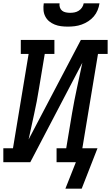

<svg xmlns="http://www.w3.org/2000/svg" viewBox="-29 -975 667 1154"><path d="M379 -815Q358 -815 338 -817.5Q318 -820 299.5 -827.5Q281 -835 266.5 -847Q252 -859 243 -876.5Q234 -894 232.5 -914.5Q231 -935 234 -955H329Q327 -942 331 -930Q335 -918 344.5 -910.5Q354 -903 367 -900.5Q380 -898 392 -898Q406 -898 419 -900.5Q432 -903 444 -910.5Q456 -918 464 -930Q472 -942 474 -955H569Q566 -934 557.5 -913.5Q549 -893 535 -876.5Q521 -860 502 -847.5Q483 -835 462 -827.5Q441 -820 420 -817.5Q399 -815 379 -815ZM462 159H364L427 0H311V-84H369L404 -294Q417 -370 433.5 -446Q450 -522 466 -598L153 0H-9V-84H49L143 -651H96V-735H298V-651H240L205 -441Q193 -365 176 -289Q159 -213 143 -137L457 -735H618V-651H560L466 -84H557Z"/></svg>

Font: Iosevka Curly Slab MdExObl
Style: Regular
Weight: 500
Width: 7
Italic angle: -9°
Monospace: yes
Designer: Belleve Invis
Foundry: Belleve Invis
Version: Version 11.1.0; ttfautohint (v1.8.3)